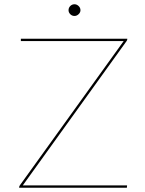

<svg xmlns="http://www.w3.org/2000/svg" viewBox="-20 -882 681 902"><path d="M578 -700V-698Q578 -693.5 574 -688L87 -11H577L576 0H70V-2Q70 -5 70.8 -6.8Q71.5 -8.5 73 -11L561 -689H78V-700ZM358 -834Q358 -823.5 349.2 -815.2Q340.5 -807 330 -807Q318.5 -807 310.2 -815.2Q302 -823.5 302 -834Q302 -845.5 310.2 -853.8Q318.5 -862 330 -862Q340.5 -862 349.2 -853.8Q358 -845.5 358 -834Z"/></svg>

Font: Lato Hairline
Style: Regular
Weight: 250
Designer: Lukasz Dziedzic
Foundry: Lukasz Dziedzic
Version: Version 1.104; Western+Polish opensource